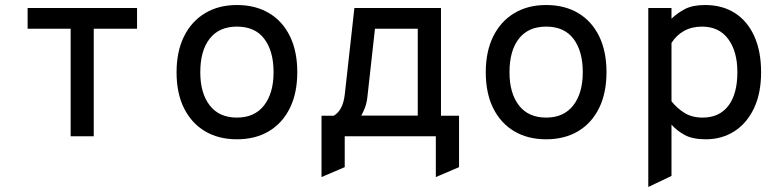

<svg xmlns="http://www.w3.org/2000/svg" viewBox="-20 -543 3120 765"><path d="M261.5 0V-428.5H90V-511H526V-428.5H353.5V0Z M924 12Q851 12 797 -20Q743 -52 713.2 -111.8Q683.5 -171.5 683.5 -255Q683.5 -338 713.2 -398Q743 -458 797 -490.5Q851 -523 924 -523Q997.5 -523 1051.5 -491Q1105.5 -459 1135 -399Q1164.5 -339 1164.5 -255.5Q1164.5 -172.5 1135 -112.5Q1105.5 -52.5 1051.5 -20.2Q997.5 12 924 12ZM924 -74.5Q994.5 -74.5 1032.2 -123.2Q1070 -172 1070 -255.5Q1070 -339 1033.2 -388Q996.5 -437 924 -437Q853 -437 815.5 -389Q778 -341 778 -255Q778 -172 815.5 -123.2Q853 -74.5 924 -74.5Z M1261 162.5V-82H1310Q1328.5 -93 1339.5 -114.5Q1350.5 -136 1354 -169L1392 -511H1737V-82H1809V123L1716.5 162.5V0H1353.5V123ZM1419.5 -82.5H1644.5V-428.5H1474L1444 -158Q1441.5 -134.5 1434.8 -116Q1428 -97.5 1419.5 -82.5Z M2156 12Q2083 12 2029 -20Q1975 -52 1945.2 -111.8Q1915.5 -171.5 1915.5 -255Q1915.5 -338 1945.2 -398Q1975 -458 2029 -490.5Q2083 -523 2156 -523Q2229.5 -523 2283.5 -491Q2337.5 -459 2367 -399Q2396.5 -339 2396.5 -255.5Q2396.5 -172.5 2367 -112.5Q2337.5 -52.5 2283.5 -20.2Q2229.5 12 2156 12ZM2156 -74.5Q2226.5 -74.5 2264.2 -123.2Q2302 -172 2302 -255.5Q2302 -339 2265.2 -388Q2228.5 -437 2156 -437Q2085 -437 2047.5 -389Q2010 -341 2010 -255Q2010 -172 2047.5 -123.2Q2085 -74.5 2156 -74.5Z M2563 202V-511H2655.5V-468.5Q2678.5 -491 2709.2 -507Q2740 -523 2789.5 -523Q2858.5 -523 2908.5 -490.8Q2958.5 -458.5 2985.5 -398.5Q3012.5 -338.5 3012.5 -255.5Q3012.5 -171 2984 -111.2Q2955.5 -51.5 2905.8 -19.8Q2856 12 2792 12Q2739.5 12 2708 -5.2Q2676.5 -22.5 2655.5 -46.5V158ZM2779.5 -74.5Q2846 -74.5 2882 -121.5Q2918 -168.5 2918 -255.5Q2918 -338 2881.5 -387.5Q2845 -437 2777 -437Q2736.5 -437 2705.5 -419.8Q2674.5 -402.5 2655.5 -372V-139.5Q2676 -113 2706.2 -93.8Q2736.5 -74.5 2779.5 -74.5Z"/></svg>

Font: Overpass Mono Medium
Style: Regular
Weight: 500
Monospace: yes
Designer: Delve Withrington, Dave Bailey
Foundry: Delve Fonts LLC
Version: Version 4.000